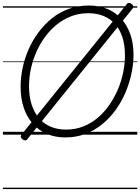

<svg xmlns="http://www.w3.org/2000/svg" viewBox="-20 -928 966 1323"><path d="M430 19Q361 19 304 -5Q247 -29 206.5 -74.5Q166 -120 144 -184.5Q122 -249 122 -330Q122 -394 136 -460.5Q150 -527 177.5 -589Q205 -651 245.5 -705.5Q286 -760 338 -802Q390 -844 454.5 -867Q519 -890 593 -890Q663 -890 719.5 -866.5Q776 -843 816 -798.5Q856 -754 878 -691.5Q900 -629 900 -552Q900 -487 885.5 -419.5Q871 -352 843.5 -288Q816 -224 775.5 -168.5Q735 -113 683 -71Q631 -29 567.5 -5Q504 19 430 19ZM435 -35Q499 -35 553.5 -56.5Q608 -78 653.5 -116.5Q699 -155 733.5 -205Q768 -255 792.5 -312.5Q817 -370 829 -430Q841 -490 841 -547Q841 -617 823.5 -671Q806 -725 773 -762Q740 -799 693.5 -818Q647 -837 588 -837Q525 -837 470.5 -816Q416 -795 370.5 -758Q325 -721 289.5 -672.5Q254 -624 229.5 -567.5Q205 -511 192.5 -452Q180 -393 180 -335Q180 -263 198 -207.5Q216 -152 249 -113.5Q282 -75 329 -55Q376 -35 435 -35ZM169 30Q164 39 155 39.5Q146 40 135 32Q115 16 128 0L853 -899Q859 -908 868.5 -908Q878 -908 888 -900Q897 -893 899 -885Q901 -877 893 -868ZM0 365H926V375H0ZM0 -20H926V0H0ZM0 -505H926V-500H0ZM0 -885H926V-875H0Z"/></svg>

Font: Playwrite IS Guides
Style: Regular
Weight: 400
Designer: Veronika Burian, José Scaglione
Foundry: TypeTogether
Version: Version 1.003